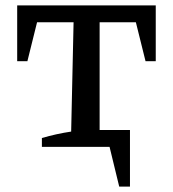

<svg xmlns="http://www.w3.org/2000/svg" viewBox="-20 -547 645 715"><path d="M44 -527H560V-319H522L486 -464H351V-63H464V148H424L388 0H136V-33Q163 -41 190.5 -47Q218 -53 245 -57L254 -464H118L82 -319H44Z"/></svg>

Font: Piazzolla SC Medium
Style: Regular
Weight: 500
Designer: Juan Pablo del Peral
Foundry: Huerta Tipografica
Version: Version 1.330